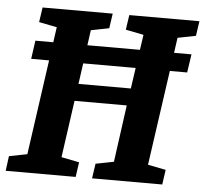

<svg xmlns="http://www.w3.org/2000/svg" viewBox="-53 -699 800 750"><g transform="rotate(5 347.5 -324.0)"><path d="M57.2 -444.4 67.4 -516.4H679.5L668.8 -444.4ZM-3.9 0 3.8 -58 74.8 -72 146 -576 75.6 -590 84.1 -648H359.1L350.6 -590L279.6 -576L249.8 -362.9H455.1L486 -576L415.6 -590L424.1 -648H699.1L690.6 -590L619.6 -576L547.9 -72L618.3 -58L610 0H334.8L343.3 -58L414.3 -72L445 -295.6H240.2L208.7 -72L278.8 -58L270.5 0Z"/></g></svg>

Font: Faustina Light
Style: Italic
Weight: 300
Italic angle: -8°
Designer: Alfonso Garcia
Foundry: http://www.omnibus-type.com
Version: Version 1.200